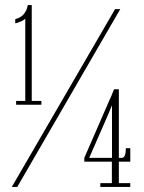

<svg xmlns="http://www.w3.org/2000/svg" viewBox="-20 -736 566 756"><path d="M43.5 -323.5V-338.5H79.5V-663.5Q77.5 -658.5 63.2 -652Q49 -645.5 40 -644V-660.5Q51 -663.5 58.8 -668Q66.5 -672.5 72.5 -679Q78.5 -685.5 82.8 -694.5Q87 -703.5 89.5 -716H105V-338.5H143V-323.5ZM26.5 0 433 -700H453.5L48 0ZM375 0V-15H420.5V-99.5H312V-114.5L410 -339.5Q415 -350 419 -359.5Q423 -369 429 -384.5H448V-114.5H459Q468 -114.5 471.8 -124.5Q475.5 -134.5 475.5 -152.5H493V-99.5H448V-15H493V0ZM330 -111.5 328.5 -114.5H421V-321.5L406 -285.5Z"/></svg>

Font: Imbue 48pt Thin
Style: Regular
Weight: 250
Designer: Tyler Finck
Foundry: Etcetera Type Company
Version: Version 1.102